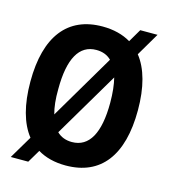

<svg xmlns="http://www.w3.org/2000/svg" viewBox="-118 -863 875 997"><g transform="rotate(15 319.0 -365.0)"><path d="M33 40H127L168 -29C209 -4 260 9 319 9C507 9 608 -121 608 -365C608 -488 582 -583 532 -646L605 -770H512L471 -700C429 -725 378 -738 319 -738C132 -738 30 -609 30 -365C30 -241 56 -146 106 -83ZM180 -365C180 -528 227 -612 319 -612C352 -612 379 -602 400 -581L194 -232C184 -267 179 -312 180 -365ZM319 -117C287 -117 259 -127 238 -148L445 -498C454 -462 459 -418 459 -365C459 -203 412 -117 319 -117Z"/></g></svg>

Font: Mona Sans SemiCondensed
Style: Bold
Weight: 700
Width: 4
Designer: Deni Anggara
Foundry: GitHub
Version: Version 2.000